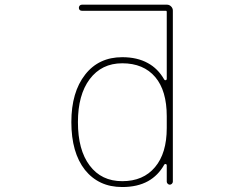

<svg xmlns="http://www.w3.org/2000/svg" viewBox="-20 -792 1040 800"><path d="M489.3 -12.7Q439.5 -12.7 400.9 -30.8Q362.3 -48.8 334 -84Q277.3 -156.2 277.3 -283.2Q277.3 -408.2 335 -481.4Q363.3 -517.6 401.9 -535.6Q440.4 -553.7 489.3 -553.7Q551.8 -553.7 595.7 -529.3Q637.7 -506.8 664.1 -460.9Q666 -457 669.9 -458H670.9Q674.8 -459 674.8 -463.9V-742.2Q674.8 -747.1 670.9 -747.1H321.3Q315.4 -747.1 312 -750.5Q308.6 -753.9 308.6 -759.3Q308.6 -764.6 312 -768.6Q315.4 -772.5 321.3 -772.5H675.8Q685.5 -772.5 692.9 -765.1Q700.2 -757.8 700.2 -748V-35.2Q700.2 -30.3 696.3 -26.4Q692.4 -22.5 687.5 -22.5Q682.6 -22.5 678.7 -26.4Q674.8 -30.3 674.8 -35.2V-102.5Q674.8 -107.4 670.9 -108.4H669.9Q666 -109.4 664.1 -105.5Q638.7 -60.5 596.7 -37.1Q552.7 -12.7 489.3 -12.7ZM489.3 -528.3Q403.3 -528.3 353.5 -461.9Q304.7 -396.5 304.7 -283.2Q304.7 -167 353.5 -102.5Q402.3 -37.1 489.3 -37.1Q577.1 -37.1 626 -95.7Q674.8 -153.3 674.8 -258.8V-307.6Q674.8 -414.1 627 -470.7Q578.1 -528.3 489.3 -528.3Z"/></svg>

Font: Rounded Mgen+ 1mn thin
Style: Regular
Weight: 100
Designer: [Source Han Sans]
Ryoko NISHIZUKA  (kana & ideographs); Paul D. Hunt (Latin, Greek & Cyrillic); Wenlong ZHANG  (bopomofo
Version: Version 1.059.20150602